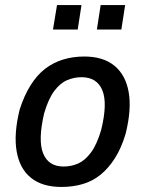

<svg xmlns="http://www.w3.org/2000/svg" viewBox="-20 -732 576 761"><path d="M223 9Q148 9 103 -27Q58 -63 46 -132Q34 -201 58 -298Q76 -354 101.5 -394.5Q127 -435 159 -459.5Q191 -484 230 -496Q269 -508 314 -508Q389 -508 433.5 -471.5Q478 -435 490 -367Q502 -299 478 -202Q461 -145 435.5 -105Q410 -65 378.5 -39.5Q347 -14 308 -2.5Q269 9 223 9ZM232 -72Q263 -72 290 -84Q317 -96 340.5 -127.5Q364 -159 381 -217Q407 -323 385.5 -374.5Q364 -426 303 -426Q274 -426 246.5 -414.5Q219 -403 195.5 -372Q172 -341 155 -283Q130 -176 151 -124Q172 -72 232 -72ZM364 -615 379 -712H476L461 -615ZM190 -615 206 -712H303L288 -615Z"/></svg>

Font: Nunito Sans 7pt Condensed SemiBold
Style: Italic
Weight: 600
Width: 3
Italic angle: -9°
Designer: Vernon Adams
Foundry: Vernon Adams
Version: Version 3.101;gftools[0.9.27]